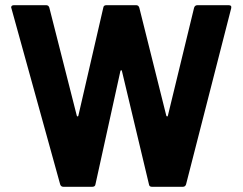

<svg xmlns="http://www.w3.org/2000/svg" viewBox="-20 -720 935 740"><path d="M212 -9 24 -688 23 -691Q23 -700 34 -700H158Q167 -700 170 -691L276 -274Q278 -271 279 -271Q281 -271 282 -274L378 -690Q379 -700 390 -700H505Q514 -700 517 -690L621 -274Q623 -271 624 -271Q626 -271 627 -274L728 -690Q731 -700 741 -700H861Q874 -700 871 -688L697 -9Q694 0 684 0H566Q555 0 554 -10L450 -446Q448 -450 447 -450Q446 -450 444 -446L348 -10Q347 0 335 0H225Q215 0 212 -9Z"/></svg>

Font: Barlow GEO Bold
Style: Regular
Weight: 700
Designer: Jeremy Tribby
Foundry: Tribby Type
Version: Version 1.408